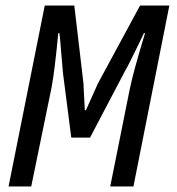

<svg xmlns="http://www.w3.org/2000/svg" viewBox="-20 -675 640 695"><path d="M11 0 142 -655H249L282 -374L287 -276H291L334 -372L487 -655H593L463 0H379L449 -349Q462 -414 505 -555H501Q500 -552 484.5 -520.5Q469 -489 454.5 -459.5Q440 -430 432 -417L306 -177H238L208 -410Q207 -416 202 -480Q197 -544 195 -555H191Q178 -419 167 -360L93 0Z"/></svg>

Font: TypoPRO Source Code Pro
Style: Italic
Weight: 500
Italic angle: -11°
Monospace: yes
Designer: Paul D. Hunt, Teo Tuominen
Foundry: Adobe Systems Incorporated
Version: Version 1.030;PS 1.0;hotconv 1.0.84;makeotf.lib2.5.63406